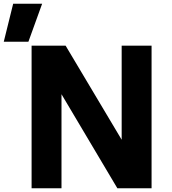

<svg xmlns="http://www.w3.org/2000/svg" viewBox="-81 -1001 913 1021"><path d="M0 0ZM725 -758V0H543L246 -500V0H87V-758H268L566 -258V-758ZM-11 -981H143L70 -779H-61Z"/></svg>

Font: Biryani ExtraBold
Style: Regular
Weight: 800
Designer: Dan Reynolds and Mathieu Reguer
Foundry: Dan Reynolds and Mathieu Reguer
Version: Version 1.004; ttfautohint (v1.1) -l 5 -r 5 -G 72 -x 0 -D la